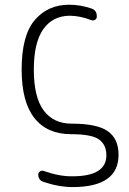

<svg xmlns="http://www.w3.org/2000/svg" viewBox="-20 -550 540 801"><path d="M276.4 9.8Q176.8 9.8 123.5 -57.6Q70.3 -125 70.3 -259.8Q70.3 -402.3 125 -466.3Q179.7 -530.3 268.6 -530.3Q315.4 -530.3 361.3 -514.6Q384.8 -506.8 383.8 -480.5Q383.8 -471.7 376.5 -467.3Q369.1 -462.9 361.3 -465.8Q316.4 -483.4 272.5 -484.4Q200.2 -484.4 160.6 -428.2Q121.1 -372.1 121.1 -259.8Q121.1 -144.5 162.1 -89.4Q203.1 -34.2 278.3 -34.2Q385.7 -34.2 430.2 -2.4Q474.6 29.3 474.6 95.7Q474.6 229.5 285.2 230.5Q225.6 230.5 162.1 209Q139.6 202.1 139.6 177.7Q139.6 169.9 147 165Q154.3 160.2 162.1 163.1Q228.5 186.5 282.2 185.5Q423.8 185.5 423.8 97.7Q423.8 54.7 393.6 32.2Q363.3 9.8 276.4 9.8Z"/></svg>

Font: Rounded Mgen+ 2m light
Style: Regular
Weight: 200
Designer: [Source Han Sans]
Ryoko NISHIZUKA  (kana & ideographs); Paul D. Hunt (Latin, Greek & Cyrillic); Wenlong ZHANG  (bopomofo
Version: Version 1.059.20150602